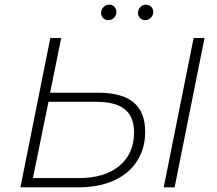

<svg xmlns="http://www.w3.org/2000/svg" viewBox="-20 -808 936 828"><path d="M606 -240Q606 -167 570.5 -112.5Q535 -58 470 -29Q405 0 316 0H68L197 -644H244L196 -408H405Q506 -408 556 -366.5Q606 -325 606 -240ZM558 -237Q558 -305 518 -337Q478 -369 394 -369H189L122 -40H320Q431 -40 494.5 -92.5Q558 -145 558 -237ZM815 -644H862L733 0H686ZM416 -752Q416 -766 426 -777Q436 -788 451 -788Q464 -788 473 -779Q482 -770 482 -757Q482 -742 472 -731.5Q462 -721 447 -721Q434 -721 425 -730Q416 -739 416 -752ZM575 -752Q575 -766 585 -777Q595 -788 609 -788Q622 -788 631.5 -779Q641 -770 641 -757Q641 -742 630.5 -731.5Q620 -721 606 -721Q593 -721 584 -730Q575 -739 575 -752Z"/></svg>

Font: Montserrat Ace
Style: Light Italic
Weight: 300
Italic angle: -11.3°
Designer: Julieta Ulanovsky
Foundry: Julieta Ulanovsky
Version: Version 1